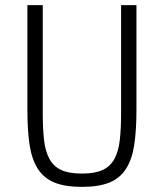

<svg xmlns="http://www.w3.org/2000/svg" viewBox="-20 -718 640 750"><path d="M147 -698V-277Q147 -216 152 -171.5Q157 -127 173 -97.5Q189 -68 219 -54Q249 -40 300 -40Q351 -40 381 -54Q411 -68 427 -97.5Q443 -127 448 -171.5Q453 -216 453 -277V-698H513V-289Q513 -209 504.5 -152.5Q496 -96 472.5 -59Q449 -22 407.5 -5Q366 12 300 12Q234 12 192.5 -5Q151 -22 127.5 -59Q104 -96 95.5 -152.5Q87 -209 87 -289V-698Z"/></svg>

Font: IBM Plex Mono Light
Style: Regular
Weight: 300
Monospace: yes
Designer: Mike Abbink, Paul van der Laan, Pieter van Rosmalen
Foundry: Bold Monday
Version: Version 2.3